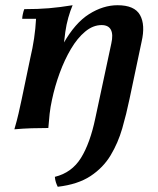

<svg xmlns="http://www.w3.org/2000/svg" viewBox="-20 -490 606 735"><path d="M35 5Q45 -29 51 -55.5Q57 -82 63 -110L96 -268Q105 -306 110.5 -343Q116 -380 118 -418H65Q65 -425 67.5 -436.5Q70 -448 73 -455Q126 -455 167.5 -458.5Q209 -462 258 -470Q249 -449 241.5 -422.5Q234 -396 230 -367.5Q226 -339 223 -310L179 -108Q173 -81 170 -54.5Q167 -28 165 0Q132 0 100.5 1Q69 2 35 5ZM430 -470Q495 -470 516 -432.5Q537 -395 522 -330L476 -112Q464 -54 448 1.5Q432 57 403.5 104.5Q375 152 326.5 184Q278 216 201 225Q197 217 194 208Q191 199 190 187Q255 171 290 114.5Q325 58 345 -38L406 -323Q414 -358 404.5 -376Q395 -394 369 -394Q336 -394 306 -369Q276 -344 251.5 -302.5Q227 -261 208.5 -210.5Q190 -160 179 -108H149Q178 -244 222.5 -323Q267 -402 321 -436Q375 -470 430 -470Z"/></svg>

Font: Poltawski Nowy SemiBold
Style: Italic
Weight: 600
Italic angle: -12°
Version: Version 1.001;gftools[0.9.25]